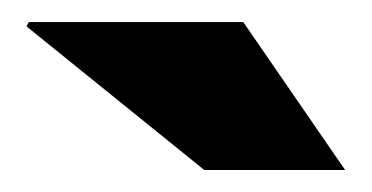

<svg xmlns="http://www.w3.org/2000/svg" viewBox="-20 -745 335 173"><path d="M291 -591.8H164.1L3.9 -721.2L5.9 -725.1H199.2Z"/></svg>

Font: Archivo-RBTV
Style: Regular
Weight: 500
Designer: Hector Gatti
Foundry: Hector Gatti
Version: ""